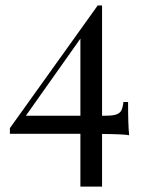

<svg xmlns="http://www.w3.org/2000/svg" viewBox="-20 -549 534 710"><path d="M357.4 -53.7V141.1H277.3V-54.2H16.6V-75.2L341.3 -528.8H357.4V-121.1H369.6Q397 -121.1 410.2 -125.7Q423.3 -130.4 428.7 -140.6Q434.1 -150.9 436.5 -171.9H453.6Q453.6 -87.9 457.5 -48.8Q442.4 -52.7 357.4 -53.7ZM277.3 -406.2 75.7 -121.1H277.3Z"/></svg>

Font: Playfair Display SC
Style: Regular
Weight: 400
Designer: Claus Eggers Sørensen
Foundry: Claus Eggers Sørensen
Version: Version 1.004;PS 001.004;hotconv 1.0.70;makeotf.lib2.5.58329